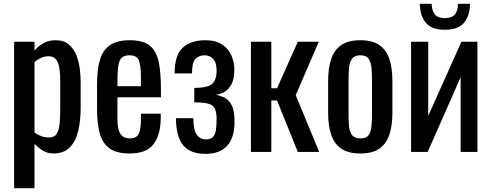

<svg xmlns="http://www.w3.org/2000/svg" viewBox="-20 -797 2579 1007"><path d="M54 190V-578H161V-532Q180 -554 207 -570Q234 -586 271 -586Q316 -586 342.5 -562.5Q369 -539 382 -503.5Q395 -468 399 -431.5Q403 -395 403 -369V-229Q403 -168 391 -113.5Q379 -59 347.5 -25.5Q316 8 259 8Q228 8 204 -7.5Q180 -23 161 -43V190ZM238 -76Q266 -76 278 -96.5Q290 -117 293 -152Q296 -187 296 -229V-369Q296 -405 292 -435.5Q288 -466 275 -484Q262 -502 234 -502Q213 -502 194 -493Q175 -484 161 -472V-102Q176 -91 195 -83.5Q214 -76 238 -76Z M660 8Q592 8 555 -18.5Q518 -45 503.5 -96.5Q489 -148 489 -223V-355Q489 -432 504 -483Q519 -534 556.5 -560Q594 -586 660 -586Q733 -586 767.5 -556Q802 -526 813 -469.5Q824 -413 824 -334V-287H596V-171Q596 -119 611.5 -95Q627 -71 661 -71Q697 -71 708 -97Q719 -123 719 -166V-201H823V-179Q823 -92 786 -42Q749 8 660 8ZM596 -345H719V-397Q719 -450 709 -478.5Q699 -507 659 -507Q620 -507 608 -479Q596 -451 596 -376Z M1057 10Q978 10 940.5 -35.5Q903 -81 903 -177H994Q994 -118 1011 -92Q1028 -66 1059 -66Q1086 -66 1098 -80Q1110 -94 1113 -118.5Q1116 -143 1116 -173Q1116 -211 1105.5 -229.5Q1095 -248 1069.5 -254Q1044 -260 999 -260V-336Q1069 -336 1092.5 -357Q1116 -378 1116 -426Q1116 -469 1098 -488Q1080 -507 1053 -507Q1023 -507 1005 -488Q987 -469 987 -412H896Q896 -510 939.5 -548Q983 -586 1057 -586Q1111 -586 1144.5 -564Q1178 -542 1193.5 -506.5Q1209 -471 1209 -432Q1209 -382 1193.5 -354Q1178 -326 1155.5 -314Q1133 -302 1112 -300Q1134 -296 1156.5 -285.5Q1179 -275 1194.5 -246.5Q1210 -218 1210 -158Q1210 -76 1172 -33Q1134 10 1057 10Z M1296 0V-578H1403V-334H1433L1542 -578H1652L1531 -298L1654 0H1542L1433 -270H1403V0Z M1870 8Q1806 8 1769 -18Q1732 -44 1716.5 -92Q1701 -140 1701 -205V-373Q1701 -438 1716.5 -486Q1732 -534 1769 -560Q1806 -586 1870 -586Q1934 -586 1970.5 -560Q2007 -534 2022.5 -486Q2038 -438 2038 -373V-205Q2038 -140 2022.5 -92Q2007 -44 1970.5 -18Q1934 8 1870 8ZM1870 -71Q1901 -71 1913.5 -89Q1926 -107 1928.5 -136.5Q1931 -166 1931 -198V-379Q1931 -412 1928.5 -441Q1926 -470 1913.5 -488.5Q1901 -507 1870 -507Q1839 -507 1826 -488.5Q1813 -470 1810.5 -441Q1808 -412 1808 -379V-198Q1808 -166 1810.5 -136.5Q1813 -107 1826 -89Q1839 -71 1870 -71Z M2136 0V-578H2226V-189L2400 -578H2484V0H2396V-392L2223 0ZM2313 -641Q2241 -641 2211.5 -680Q2182 -719 2182 -777H2244Q2245 -741 2260.5 -721.5Q2276 -702 2313 -702Q2351 -702 2366.5 -722Q2382 -742 2382 -777H2445Q2445 -719 2415.5 -680Q2386 -641 2313 -641Z"/></svg>

Font: Oswald
Style: Regular
Weight: 400
Designer: Vernon Adams
Foundry: Vernon Adams
Version: Version 4.103; ttfautohint (v1.8.3)